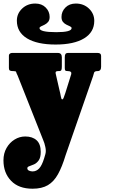

<svg xmlns="http://www.w3.org/2000/svg" viewBox="-62 -826 797 1110"><path d="M376.5 -805.5Q422 -805.5 452.5 -776.2Q483 -747 483 -705.5Q483 -640 424.2 -604.2Q365.5 -568.5 259.5 -568.5Q153 -568.5 94.2 -604.2Q35.5 -640 35.5 -706.5Q35.5 -747.5 66 -776.5Q96.5 -805.5 142 -805.5Q179.5 -805.5 202.2 -782.5Q225 -759.5 225 -728Q225 -709.5 216.2 -699.2Q207.5 -689 195.8 -683.2Q184 -677.5 175.2 -673.5Q166.5 -669.5 166.5 -663.5Q166.5 -640 263.5 -640Q352 -640 352 -663.5Q352 -669.5 343.2 -673.5Q334.5 -677.5 322.8 -683Q311 -688.5 302.2 -699Q293.5 -709.5 293.5 -728Q293.5 -759.5 316.2 -782.5Q339 -805.5 376.5 -805.5ZM-42 101Q-42 60.5 -24.2 29.5Q-6.5 -1.5 22.2 -19.2Q51 -37 84 -37Q125.5 -37 149.5 -15.2Q173.5 6.5 173.5 52Q173.5 85 161.8 101.2Q150 117.5 134.8 124.2Q119.5 131 107.8 134.8Q96 138.5 96 146.5Q96 156.5 106.2 160.8Q116.5 165 126 165Q148 165 164 148.2Q180 131.5 193 90L200 66Q205.5 48.5 200.2 24Q195 -0.5 188 -15.5L40 -389Q32 -405 31.2 -410Q30.5 -415 15.5 -415H12Q1 -415 -4.8 -418.2Q-10.5 -421.5 -10.5 -432V-505Q-10.5 -512 -4.8 -516Q1 -520 8 -520H272Q295.5 -520 295.5 -495V-442.5Q295.5 -427.5 292.8 -421.2Q290 -415 279 -415H272.5Q256 -415 260 -400L280.5 -310.5Q287 -285 289.8 -268.2Q292.5 -251.5 297.5 -251.5Q303 -251.5 306 -260.8Q309 -270 315.5 -287.5L350 -398Q353.5 -415 330.5 -415H329Q318 -415 315.2 -419Q312.5 -423 312.5 -433V-495Q312.5 -508 316.5 -514Q320.5 -520 333 -520H502Q522.5 -520 522.5 -503V-440Q522.5 -415 502 -415H501.5Q484.5 -415 481.8 -405.5Q479 -396 475.5 -384L317 72Q297 138.5 273.2 181.2Q249.5 224 214.8 244.5Q180 265 126 265Q46 265 2 219.2Q-42 173.5 -42 101Z"/></svg>

Font: Besley* Condensed Fatface
Style: Regular
Weight: 900
Width: 3
Designer: Owen Earl
Foundry: indestructible type*
Version: Version 3.000; ttfautohint (v1.8.3)